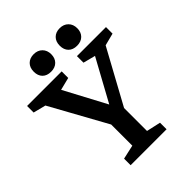

<svg xmlns="http://www.w3.org/2000/svg" viewBox="-261 -1060 1201 1201"><g transform="rotate(-45 339.0 -460.0)"><path d="M360 -363 512 -641 431 -662V-720H688V-662L606 -641L410 -282V-79L504 -58V0H186V-58L280 -79V-266L73 -641L-10 -662V-720H296V-662L212 -641ZM171 -842Q171 -878 192 -899Q213 -920 248 -920Q283 -920 304.5 -898.5Q326 -877 326 -842Q326 -807 305 -786Q284 -765 248 -765Q212 -765 191.5 -785.5Q171 -806 171 -842ZM401 -842Q401 -878 422 -899Q443 -920 478 -920Q513 -920 534.5 -898.5Q556 -877 556 -842Q556 -807 535 -786Q514 -765 478 -765Q442 -765 421.5 -785.5Q401 -806 401 -842Z"/></g></svg>

Font: Domine
Style: Regular
Weight: 400
Designer: Pablo Impallari, Rodrigo Fuenzalida, Brenda Gallo
Foundry: Pablo Impallari, Rodrigo Fuenzalida, Brenda Gallo
Version: Version 2.000;September 19, 2022;FontCreator 14.0.0.2877 64-